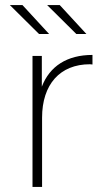

<svg xmlns="http://www.w3.org/2000/svg" viewBox="-20 -742 429 762"><path d="M147 -275C147 -407 218 -487 337 -487C340 -487 344 -486 347 -486V-524C246 -524 177 -479 146 -398V-520H109V0H147ZM323 -607 217 -722H167L283 -607ZM175 -607 69 -722H19L135 -607Z"/></svg>

Font: Montserrat-Alt1 ExtLt
Style: Regular
Weight: 200
Designer: Differentunic
Foundry: Differentunic
Version: Version 7.222